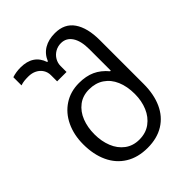

<svg xmlns="http://www.w3.org/2000/svg" viewBox="-224 -913 1048 1048"><g transform="rotate(-45 300.0 -389.0)"><path d="M64 -252Q64 -324 91.2 -381.8Q118.5 -439.5 168.5 -472.2Q218.5 -505 284.5 -505Q338 -505 377.8 -487Q417.5 -469 450 -430H455V-595.5Q455 -659 432 -693.8Q409 -728.5 368.5 -728.5Q343.5 -728.5 323 -716.5Q302.5 -704.5 290.8 -684.5Q279 -664.5 279 -641.5V-595.5H206.5V-643.5Q206.5 -666.5 194.8 -685.2Q183 -704 162 -714.8Q141 -725.5 113.5 -725.5Q95 -725.5 81.8 -724Q68.5 -722.5 53.5 -717.5V-780.5Q84 -790.5 118.5 -790.5Q215.5 -790.5 243 -708.5H248Q265 -749.5 299.8 -770Q334.5 -790.5 383.5 -790.5Q457.5 -790.5 494 -737.5Q530.5 -684.5 530.5 -589.5V-252Q530.5 -172 503.8 -112.8Q477 -53.5 425 -21.2Q373 11 299.5 11Q225 11 172 -21.8Q119 -54.5 91.5 -113.8Q64 -173 64 -252ZM458 -247Q458 -305.5 439.2 -349.2Q420.5 -393 384.5 -417.2Q348.5 -441.5 298.5 -441.5Q249.5 -441.5 215 -415Q180.5 -388.5 163.2 -344.5Q146 -300.5 146 -247Q146 -193 163.8 -149Q181.5 -105 216.2 -79Q251 -53 299.5 -53Q349.5 -53 385.2 -79.2Q421 -105.5 439.5 -149.5Q458 -193.5 458 -247Z"/></g></svg>

Font: JuliaMono Light
Style: Regular
Weight: 300
Monospace: yes
Designer: cormullion
Foundry: corm
Version: Version 0.054; ttfautohint (v1.8.4)